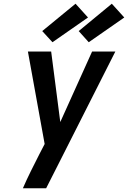

<svg xmlns="http://www.w3.org/2000/svg" viewBox="-20 -1012 688 1032"><path d="M228 0H103Q123 -46 145.5 -91.5Q168 -137 191 -182L220 -238L130 -735H255L304 -356L475 -735H600L297 -136ZM457 -785 403 -845 581 -992 648 -918ZM262 -785 207 -845 386 -992 453 -918Z"/></svg>

Font: Iosevka Extended
Style: Bold Italic
Weight: 700
Width: 7
Italic angle: -9°
Monospace: yes
Designer: Belleve Invis
Foundry: Belleve Invis
Version: Version 32.5.0; ttfautohint (v1.8.4)